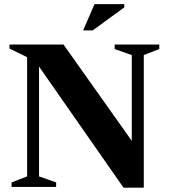

<svg xmlns="http://www.w3.org/2000/svg" viewBox="-20 -886 801 910"><path d="M108.5 -50V-615L25 -656V-675H281L643.5 -163.5L604.5 -137V-625L523.5 -653.5V-675H735V-653.5L661.5 -625V3.5H565.5L141.5 -604L165 -621V-50L246 -21.5V0H35V-21.5ZM374 -742 428 -866.5H569V-851L419.5 -742Z"/></svg>

Font: Newsreader 24pt
Style: Bold
Weight: 700
Designer: Hugues Gentile
Foundry: Production Type
Version: Version 1.003